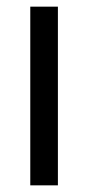

<svg xmlns="http://www.w3.org/2000/svg" viewBox="-20 -557 265 577"><path d="M154 0H71V-537H154Z"/></svg>

Font: Noto Sans Devanagari Condensed
Style: Regular
Weight: 400
Width: 3
Designer: Jelle Bosma - Monotype Design Team
Foundry: Monotype Imaging Inc.
Version: Version 2.004; ttfautohint (v1.8.4.7-5d5b)